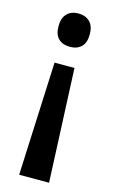

<svg xmlns="http://www.w3.org/2000/svg" viewBox="-115 -592 480 819"><g transform="rotate(15 125.5 -182.0)"><path d="M126 -400Q94 -400 75.5 -418Q57 -436 57 -473Q57 -509 75.5 -528Q94 -547 126 -547Q157 -547 176 -528.5Q195 -510 195 -473Q195 -436 176.5 -418Q158 -400 126 -400ZM169 -318 191 183H59L81 -318Z"/></g></svg>

Font: Noto Sans Display Medium Narrow
Style: Regular
Weight: 500
Width: 4
Designer: Monotype Design team
Foundry: Monotype Imaging Inc.
Version: Version 1.000